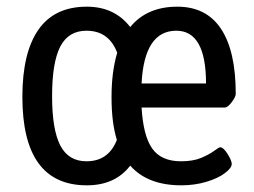

<svg xmlns="http://www.w3.org/2000/svg" viewBox="-20 -549 761 575"><path d="M674 -58Q674 -46 653.5 -30.5Q633 -15 598 -4.5Q563 6 523 6Q422 6 370 -53Q325 6 240 6Q47 6 47 -259Q47 -391 95 -460Q143 -529 240 -529Q323 -529 370 -468Q420 -529 511 -529Q598 -529 642 -462.5Q686 -396 686 -268Q686 -259 674 -243Q662 -227 653 -227H404Q409 -142 436 -104Q463 -66 522 -66Q558 -66 582 -76Q606 -86 621 -97Q636 -108 639 -108Q649 -108 661.5 -88Q674 -68 674 -58ZM330 -130Q314 -181 314 -258Q314 -334 331 -391Q306 -457 239 -457Q185 -457 160.5 -409.5Q136 -362 136 -261Q136 -161 160.5 -113.5Q185 -66 239 -66Q305 -66 330 -130ZM404 -299H597Q597 -457 508 -457Q412 -457 404 -299Z"/></svg>

Font: Asap Condensed
Style: Regular
Weight: 400
Designer: Pablo Cosgaya
Foundry: Omnibus-Type
Version: Version 1.010; ttfautohint (v1.8)